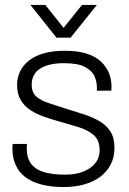

<svg xmlns="http://www.w3.org/2000/svg" viewBox="-20 -743 522 775"><path d="M238 12Q187 12 148 2Q109 -8 83 -27.5Q57 -47 43.5 -76.5Q30 -106 30 -144Q30 -148 30.5 -153Q31 -158 31 -162H89Q88 -156 88 -152.5Q88 -149 88 -145Q88 -103 107.5 -79.5Q127 -56 162 -47Q197 -38 243 -38Q283 -38 314 -49.5Q345 -61 363.5 -83Q382 -105 382 -137Q382 -177 358.5 -197.5Q335 -218 298 -229.5Q261 -241 221 -252Q190 -261 159 -271.5Q128 -282 103.5 -298Q79 -314 64 -338.5Q49 -363 49 -400Q49 -431 62 -456.5Q75 -482 99.5 -500.5Q124 -519 159.5 -528.5Q195 -538 241 -538Q295 -538 331.5 -526Q368 -514 389.5 -492.5Q411 -471 420.5 -446Q430 -421 430 -394Q430 -391 430 -386.5Q430 -382 429 -377H371V-392Q371 -413 361.5 -435Q352 -457 323.5 -472.5Q295 -488 238 -488Q205 -488 181 -482Q157 -476 141 -465.5Q125 -455 116.5 -439Q108 -423 108 -401Q108 -369 127.5 -352.5Q147 -336 178 -326.5Q209 -317 244 -305Q279 -294 314 -283Q349 -272 378 -256Q407 -240 424.5 -214Q442 -188 442 -146Q442 -108 426.5 -78.5Q411 -49 384 -29Q357 -9 319.5 1.5Q282 12 238 12ZM103 -723H163L253 -610H220L311 -723H371L265 -591H208Z"/></svg>

Font: Archivo SemiBold ExtraLight
Style: Regular
Weight: 250
Version: Version 2.001